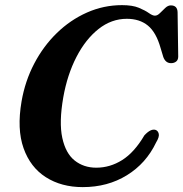

<svg xmlns="http://www.w3.org/2000/svg" viewBox="-20 -734 731 766"><path d="M601.5 -215.5Q611 -211.5 613.5 -199.5Q616 -187.5 603 -166Q563 -82 486.2 -34.8Q409.5 12.5 310 12.5Q225 12.5 163 -27Q101 -66.5 74 -142.8Q47 -219 66 -329.5Q80 -410.5 116.5 -480.2Q153 -550 206.8 -602.2Q260.5 -654.5 327 -684Q393.5 -713.5 467 -713.5Q508.5 -713.5 533.8 -703Q559 -692.5 573.8 -682Q588.5 -671.5 598 -671.5Q608 -671.5 618.2 -681.8Q628.5 -692 639.2 -702.2Q650 -712.5 661.5 -712.5Q687.5 -712.5 688.5 -685.5L691 -508.5Q691 -495 682.8 -488.5Q674.5 -482 662.5 -482Q640.5 -482 631.5 -506.5L620.5 -543Q603 -605 570 -632Q537 -659 486 -659Q424.5 -659 373 -618.2Q321.5 -577.5 285 -506.8Q248.5 -436 232.5 -346Q215 -246 228.5 -184Q242 -122 278 -93.5Q314 -65 364 -65Q419 -65 467.5 -95.5Q516 -126 556 -194Q582.5 -222.5 601.5 -215.5Z"/></svg>

Font: Fraunces 9pt SemiBold
Style: Italic
Weight: 600
Italic angle: -16°
Version: Version 1.000;[b76b70a41]